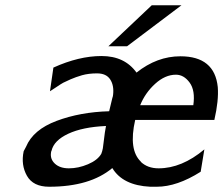

<svg xmlns="http://www.w3.org/2000/svg" viewBox="-20 -701 849 730"><path d="M392 -525 557 -681H670L463 -525ZM70 -126Q77 -140 79 -143Q106 -208 195.5 -241.5Q285 -275 395 -278L407 -328Q408 -330 409 -334.5Q410 -339 410 -341Q414 -376 399 -399Q384 -422 349 -422Q317 -422 292 -415Q268 -408 248.5 -399.5Q229 -391 220.5 -386.5Q212 -382 194.5 -370Q177 -358 170 -354L183 -444Q280 -488 366 -488Q454 -488 499 -425Q577 -487 666 -487Q796 -487 808 -370Q812 -319 795 -245H494Q468 -131 516 -86H515Q541 -61 583 -61Q671 -61 757 -133L743 -48Q653 9 576 9H551Q447 4 407 -62Q322 9 167 9Q106 9 82.5 -32.5Q59 -74 70 -126ZM176 -128Q175 -127 174.5 -124.5Q174 -122 174 -121Q170 -96 189 -78.5Q208 -61 242 -61Q278 -61 314.5 -76.5Q351 -92 365 -116Q369 -126 371 -137Q373 -148 375.5 -172Q378 -196 383 -222Q294 -218 239.5 -192.5Q185 -167 176 -128ZM513 -301H715Q723 -357 701 -387Q679 -417 649 -417Q608 -417 570 -382.5Q532 -348 513 -301Z"/></svg>

Font: Coval
Style: Medium Italic
Weight: 500
Foundry: Context Ltd
Version: Version 001.000